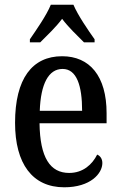

<svg xmlns="http://www.w3.org/2000/svg" viewBox="-20 -786 513 816"><path d="M107 -619V-606H151C180 -635 218 -671 244 -706C270 -671 308 -635 337 -606H382V-619C355 -657 311 -721 292 -766H196C178 -721 133 -657 107 -619ZM253 10C365 10 415 -49 415 -93C415 -112 405 -124 393 -129C372 -87 333 -51 274 -51C193 -51 150 -116 148 -262H433V-305C433 -463 361 -547 244 -547C117 -547 44 -452 44 -264C44 -90 118 10 253 10ZM329 -315H149C153 -429 186 -493 246 -493C306 -493 329 -422 329 -315Z"/></svg>

Font: Noto Serif Bengali Condensed Medium
Style: Regular
Weight: 500
Width: 3
Designer: Juan Bruce, Universal Thirst, Indian Type Foundry and the Monotype Design Team.
Foundry: Monotype Imaging Inc.
Version: Version 2.003